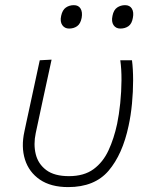

<svg xmlns="http://www.w3.org/2000/svg" viewBox="-20 -734 596 763"><path d="M251 9.5Q182 9.5 138.5 -20.2Q95 -50 79.2 -100.2Q63.5 -150.5 77 -211.5Q81.5 -232.5 85.2 -250.2Q89 -268 93 -286Q105 -343 116 -392.5Q127 -442 138 -494.5L185 -497Q165.5 -408 149.2 -332.2Q133 -256.5 122 -205Q112.5 -160.5 122 -121.5Q131.5 -82.5 163.8 -58.2Q196 -34 254 -34Q314 -34 351.8 -61.8Q389.5 -89.5 411.2 -136.5Q433 -183.5 445.5 -242Q453 -278 457.8 -324Q462.5 -370 462.8 -415.2Q463 -460.5 458 -494.5H504.5Q509 -460 509 -414.8Q509 -369.5 504.5 -322.2Q500 -275 491 -234Q467 -120.5 411.5 -55.5Q356 9.5 251 9.5ZM458 -620.5Q440.5 -620.5 431.2 -634.2Q422 -648 427 -671Q431.5 -694.5 445.5 -704Q459.5 -713.5 477 -713.5Q495.5 -713.5 504 -699.8Q512.5 -686 508 -663Q504 -639.5 490.5 -630Q477 -620.5 458 -620.5ZM254.5 -620.5Q237 -620.5 227.5 -634.2Q218 -648 223 -671Q228 -694.5 241.8 -704Q255.5 -713.5 273.5 -713.5Q292 -713.5 300.2 -699.8Q308.5 -686 304.5 -663Q300 -639.5 286.5 -630Q273 -620.5 254.5 -620.5Z"/></svg>

Font: Commissioner ExtraLight
Style: Italic
Weight: 200
Italic angle: -12°
Designer: Kostas Bartsokas
Foundry: Kostas Bartsokas
Version: Version 1.000; ttfautohint (v1.8.3)